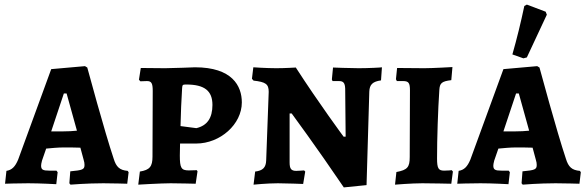

<svg xmlns="http://www.w3.org/2000/svg" viewBox="-20 -798 2553 836"><path d="M287 6C287 6 358 0 430 0C468 0 534 2 534 2L540 -48L536 -54C501 -57 486 -71 475 -107C435 -226 360 -504 360 -504L350 -510L203 -497L59 -103C46 -72 32 -58 8 -54L2 2C2 2 57 0 103 0C155 0 225 4 225 4L231 -48L226 -55H195C167 -55 159 -59 159 -77C159 -81 160 -88 163 -99L181 -151C202 -153 233 -156 257 -156C276 -156 309 -156 330 -155L344 -103C347 -94 348 -86 348 -80C348 -60 340 -57 286 -52L282 0ZM203 -226 258 -391H270L315 -229C298 -227 274 -226 257 -226Z M582 6C582 6 681 0 723 0C754 0 832 2 832 2L840 -52L837 -57C837 -57 816 -56 802 -56C769 -56 763 -67 763 -121L764 -173H834C939 -173 1033 -257 1033 -352C1033 -424 991 -505 829 -505C829 -505 730 -501 699 -501C663 -501 616 -502 593 -502L585 -451L591 -444C591 -444 608 -445 620 -445C639 -445 645 -436 645 -403L644 -116C644 -73 632 -58 589 -51ZM835 -240 766 -249C767 -305 770 -364 773 -415C774 -429 776 -430 791 -430C870 -430 905 -403 905 -341C905 -284 882 -251 835 -240Z M1485 -203H1476C1476 -203 1368 -349 1268 -504C1268 -504 1220 -501 1183 -501C1139 -501 1083 -505 1083 -505L1077 -455L1084 -447C1137 -441 1150 -432 1150 -398L1139 -100C1138 -68 1124 -55 1091 -51L1084 6C1084 6 1144 0 1190 0C1226 0 1300 3 1300 3L1309 -51L1304 -56C1304 -56 1279 -54 1270 -54C1248 -54 1241 -63 1241 -91V-304H1250C1250 -304 1355 -162 1477 18L1576 8L1588 -399C1589 -430 1603 -443 1639 -448L1643 -505C1643 -504 1583 -501 1542 -501C1504 -501 1430 -504 1430 -504L1425 -452L1428 -445H1456C1475 -445 1482 -437 1483 -412Z M1700 6C1700 6 1772 0 1819 0C1856 0 1945 2 1945 2L1952 -51L1947 -57C1947 -57 1932 -55 1914 -55C1889 -55 1883 -65 1883 -108C1883 -195 1887 -319 1893 -407C1895 -436 1903 -444 1945 -449L1950 -506C1950 -506 1864 -501 1828 -501C1788 -501 1736 -502 1709 -502L1704 -453L1708 -445H1735C1759 -445 1765 -437 1765 -405L1764 -114C1764 -70 1754 -58 1706 -49Z M2259 -544 2274 -548 2361 -734 2356 -747 2274 -778 2263 -772C2248 -701 2231 -631 2211 -561ZM2256 6C2256 6 2327 0 2399 0C2437 0 2503 2 2503 2L2509 -48L2505 -54C2470 -57 2455 -71 2444 -107C2404 -226 2329 -504 2329 -504L2319 -510L2172 -497L2028 -103C2015 -72 2001 -58 1977 -54L1971 2C1971 2 2026 0 2072 0C2124 0 2194 4 2194 4L2200 -48L2195 -55H2164C2136 -55 2128 -59 2128 -77C2128 -81 2129 -88 2132 -99L2150 -151C2171 -153 2202 -156 2226 -156C2245 -156 2278 -156 2299 -155L2313 -103C2316 -94 2317 -86 2317 -80C2317 -60 2309 -57 2255 -52L2251 0ZM2172 -226 2227 -391H2239L2284 -229C2267 -227 2243 -226 2226 -226Z"/></svg>

Font: Alegreya SC
Style: Bold
Weight: 700
Designer: Juan Pablo del Peral
Foundry: Huerta Tipografica
Version: Version 2.007;PS 002.007;hotconv 1.0.88;makeotf.lib2.5.64775